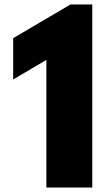

<svg xmlns="http://www.w3.org/2000/svg" viewBox="-20 -845 475 865"><path d="M39.3 -487 188.9 -575V0H395.7V-825H297.8L39.3 -673Z"/></svg>

Font: Hussar
Style: BdWide
Weight: 700
Foundry: Cannot Into Space Fonts
Version: Version 2.00